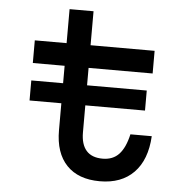

<svg xmlns="http://www.w3.org/2000/svg" viewBox="-54 -809 858 878"><g transform="rotate(5 375.0 -370.0)"><path d="M340 -600H634V-496H340V-200Q340 -145 365 -116.5Q390 -88 440 -88Q487 -88 515 -118Q543 -148 557 -210H655Q649 -101 592 -42.5Q535 16 436 16Q337 16 283.5 -40Q230 -96 230 -200V-496H84V-600H230V-756H340ZM84 -416H614V-324H84Z"/></g></svg>

Font: Martian Mono sWd Rg
Style: Regular
Weight: 400
Width: 6
Monospace: yes
Designer: Roman Shamin
Foundry: Evil Martians
Version: Version 1.000